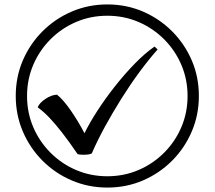

<svg xmlns="http://www.w3.org/2000/svg" viewBox="-20 -782 968 866"><path d="M355 -84Q338 -84 330 -87Q289 -147 258 -186.5Q227 -226 201.5 -252.5Q176 -279 150 -298Q158 -318 185 -336Q212 -354 237 -355Q265 -333 299 -284Q333 -235 361 -181Q384 -228 420 -283.5Q456 -339 499.5 -394Q543 -449 589 -496Q635 -543 677 -572L691 -559Q651 -514 609 -457Q567 -400 527.5 -337Q488 -274 453.5 -211Q419 -148 394 -90Q384 -84 355 -84ZM464 64Q379 64 304 32Q229 0 172 -57Q115 -114 83 -189Q51 -264 51 -349Q51 -435 83 -509.5Q115 -584 172 -641Q229 -698 304 -730Q379 -762 464 -762Q550 -762 624.5 -730Q699 -698 756 -641Q813 -584 845 -509.5Q877 -435 877 -349Q877 -264 845 -189Q813 -114 756 -57Q699 0 624.5 32Q550 64 464 64ZM464 13Q539 13 604.5 -15Q670 -43 720 -93Q770 -143 798 -208.5Q826 -274 826 -349Q826 -424 798 -489.5Q770 -555 720 -605Q670 -655 604.5 -683Q539 -711 464 -711Q389 -711 323.5 -683Q258 -655 208 -605Q158 -555 130 -489.5Q102 -424 102 -349Q102 -274 130 -208.5Q158 -143 208 -93Q258 -43 323.5 -15Q389 13 464 13Z"/></svg>

Font: umalayalam25
Style: Book
Weight: 400
Designer: Jelle Bosma - Monotype Design Team
Foundry: Monotype Imaging Inc.
Version: Version 2.003